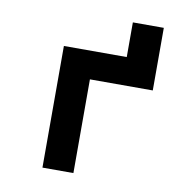

<svg xmlns="http://www.w3.org/2000/svg" viewBox="-86 -870 922 953"><g transform="rotate(10 375.0 -394.0)"><path d="M190.3 -613.1H663.1V-472.3H346.3V0H190.3ZM507.1 -787.8H663.1V-603.1H507.1Z"/></g></svg>

Font: Martian Mono Custom sWd Rg
Style: Regular
Weight: 400
Width: 6
Monospace: yes
Designer: Alex Havermale
Foundry: Evil Martians
Version: Version 1.000